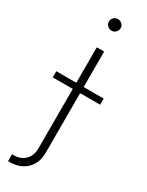

<svg xmlns="http://www.w3.org/2000/svg" viewBox="-273 -763 767 1003"><g transform="rotate(30 111.0 -261.0)"><path d="M88.9 -542.5H133.3V66.9Q133.3 109.4 116 140.1Q98.6 170.9 67.9 187.5Q37.1 204.1 -2.4 204.1H-15.1V162.6H-3.4Q36.1 162.6 62.5 137.2Q88.9 111.8 88.9 66.4ZM-31.7 -291.5V-328.6H253.9V-291.5ZM111.8 -656.2Q97.2 -656.2 86.7 -666.5Q76.2 -676.8 76.2 -690.9Q76.2 -705.6 86.7 -715.6Q97.2 -725.6 111.3 -725.6Q126.5 -725.6 136.7 -715.6Q147 -705.6 147 -690.9Q147 -676.8 136.7 -666.5Q126.5 -656.2 111.8 -656.2Z"/></g></svg>

Font: Inter 16pt ExtraLight
Style: Regular
Weight: 250
Version: Version 4.001;git-66647c0bb